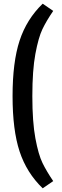

<svg xmlns="http://www.w3.org/2000/svg" viewBox="-20 -787 338 1039"><path d="M268 193 211 232Q124 148 86 32.5Q48 -83 48 -267Q48 -451 86 -567Q124 -683 211 -767L268 -728Q231 -674 209.5 -629Q188 -584 171.5 -495.5Q155 -407 155 -267Q155 -127 171.5 -38.5Q188 50 210 95Q232 140 268 193Z"/></svg>

Font: Voces
Style: Regular
Weight: 400
Designer: Ana Paula Megda, Pablo Ugerman
Foundry: Ana Paula Megda, Pablo Ugerman
Version: Version 1.100